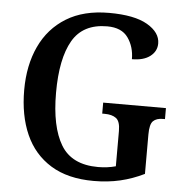

<svg xmlns="http://www.w3.org/2000/svg" viewBox="-52 -775 803 835"><g transform="rotate(5 349.0 -357.0)"><path d="M387 10Q274 10 199.5 -36Q125 -82 88.5 -164.5Q52 -247 52 -358Q52 -466 90.5 -548.5Q129 -631 204.5 -677.5Q280 -724 391 -724Q502 -724 558.5 -691Q615 -658 615 -610Q615 -576 586.5 -554Q558 -532 507 -532Q507 -586 479 -625.5Q451 -665 388 -665Q282 -665 236.5 -586Q191 -507 191 -358Q191 -210 238.5 -131Q286 -52 401 -52Q421 -52 440.5 -54.5Q460 -57 478 -62V-216Q478 -258 460 -271.5Q442 -285 410 -285H399V-333H673V-285H664Q636 -285 621.5 -271Q607 -257 607 -212V-40Q556 -15 502.5 -2.5Q449 10 387 10Z"/></g></svg>

Font: Noto Serif Bengali SemiCondensed SemiBold
Style: Regular
Weight: 600
Width: 4
Designer: Juan Bruce, Universal Thirst, Indian Type Foundry and the Monotype Design Team.
Foundry: Monotype Imaging Inc.
Version: Version 2.003; ttfautohint (v1.8.4.7-5d5b)